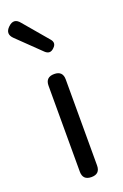

<svg xmlns="http://www.w3.org/2000/svg" viewBox="-170 -904 607 951"><g transform="rotate(-20 134.0 -428.0)"><path d="M182.6 -498V-44.9Q182.6 0 137.7 0Q91.8 0 91.8 -44.9V-498Q91.8 -543 137.7 -543Q182.6 -543 182.6 -498ZM130.9 -663.1Q61.5 -730.5 9.8 -780.3Q-21.5 -810.5 9.8 -840.8Q43 -873 71.3 -836.9L179.7 -709Q200.2 -685.5 176.8 -664.1Q154.3 -641.6 130.9 -663.1Z"/></g></svg>

Font: GenSenMaruGothic TW TTF Regular
Style: Regular
Weight: 400
Version: Version 1.301